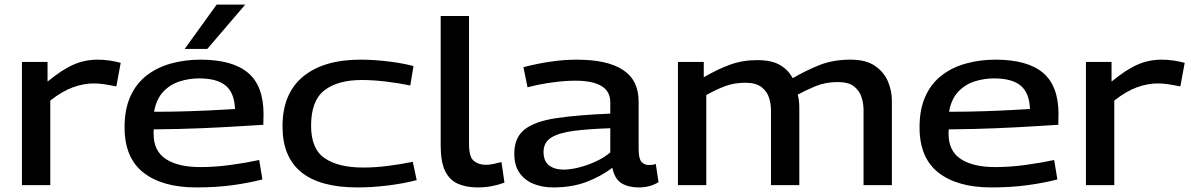

<svg xmlns="http://www.w3.org/2000/svg" viewBox="-20 -810 5210 840"><path d="M188 -539V-453Q251 -505 301 -527Q351 -549 407 -549Q434 -549 460.5 -545Q487 -541 508 -535L489 -432Q465 -437 439.5 -441Q414 -445 390 -445Q346 -445 299 -428Q252 -411 200 -370V0H76V-539Z M839 10Q691 10 608 -54.5Q525 -119 525 -253Q525 -333 551 -389.5Q577 -446 623 -481Q669 -516 729.5 -532.5Q790 -549 857 -549Q996 -549 1064.5 -492Q1133 -435 1133 -310Q1133 -302 1132.5 -289.5Q1132 -277 1132 -264Q1095 -262 1025 -257.5Q955 -253 860 -249Q765 -245 653 -244Q652 -239 652 -234.5Q652 -230 652 -224Q652 -149 706 -114Q760 -79 856 -79Q921 -79 990 -88.5Q1059 -98 1114 -110L1128 -25Q1071 -10 998.5 0Q926 10 839 10ZM654 -321Q737 -321 810 -323.5Q883 -326 935 -329Q987 -332 1008 -333Q1006 -402 968.5 -434.5Q931 -467 850 -467Q808 -467 766.5 -454Q725 -441 694.5 -409Q664 -377 654 -321ZM788 -596 928 -790H1053L887 -596Z M1216 -257Q1216 -401 1306 -475Q1396 -549 1557 -549Q1613 -549 1676.5 -541.5Q1740 -534 1789 -521L1775 -436Q1722 -447 1665.5 -453.5Q1609 -460 1563 -460Q1458 -460 1399.5 -415Q1341 -370 1341 -260Q1341 -158 1401 -117.5Q1461 -77 1569 -77Q1621 -77 1676 -84Q1731 -91 1786 -102L1803 -22Q1746 -7 1677 1.5Q1608 10 1544 10Q1216 10 1216 -257Z M2032 -740V-180Q2032 -123 2053 -106Q2074 -89 2105 -89Q2121 -89 2138 -92.5Q2155 -96 2174 -101L2187 -11Q2163 -2 2133.5 4Q2104 10 2070 10Q2020 10 1983.5 -6Q1947 -22 1927.5 -61.5Q1908 -101 1908 -173V-740Z M2230 -138Q2230 -208 2275 -243.5Q2320 -279 2413 -293Q2506 -307 2650 -313V-362Q2651 -457 2496 -457Q2453 -457 2397 -449.5Q2341 -442 2288 -428L2270 -516Q2326 -531 2386.5 -540Q2447 -549 2503 -549Q2638 -549 2706.5 -503.5Q2775 -458 2774 -363V-158Q2774 -116 2786.5 -102Q2799 -88 2819 -88Q2826 -88 2834 -89Q2842 -90 2849 -93L2861 -13Q2824 10 2775 10Q2729 10 2699 -8.5Q2669 -27 2659 -76Q2609 -38 2545.5 -14Q2482 10 2400 10Q2353 10 2314.5 -5.5Q2276 -21 2253 -53.5Q2230 -86 2230 -138ZM2358 -145Q2358 -106 2381.5 -87Q2405 -68 2446 -68Q2475 -68 2511.5 -77Q2548 -86 2584.5 -102.5Q2621 -119 2650 -143V-249Q2556 -246 2490.5 -237.5Q2425 -229 2391.5 -208Q2358 -187 2358 -145Z M2946 0V-539H3059V-472Q3117 -506 3172.5 -526.5Q3228 -547 3293 -547Q3356 -547 3392.5 -525.5Q3429 -504 3448 -468Q3505 -501 3564.5 -525Q3624 -549 3701 -549Q3769 -549 3808.5 -521.5Q3848 -494 3865 -453Q3882 -412 3882 -370V0H3758V-330Q3758 -356 3749.5 -384Q3741 -412 3717 -431.5Q3693 -451 3645 -451Q3591 -451 3547 -432.5Q3503 -414 3470 -396Q3474 -382 3475.5 -367Q3477 -352 3477 -340V0H3353V-328Q3353 -355 3344.5 -382.5Q3336 -410 3311.5 -429Q3287 -448 3240 -448Q3193 -448 3153.5 -433.5Q3114 -419 3070 -394V0Z M4317 10Q4169 10 4086 -54.5Q4003 -119 4003 -253Q4003 -333 4029 -389.5Q4055 -446 4101 -481Q4147 -516 4207.5 -532.5Q4268 -549 4335 -549Q4474 -549 4542.5 -492Q4611 -435 4611 -310Q4611 -302 4610.5 -289.5Q4610 -277 4610 -264Q4573 -262 4503 -257.5Q4433 -253 4338 -249Q4243 -245 4131 -244Q4130 -239 4130 -234.5Q4130 -230 4130 -224Q4130 -149 4184 -114Q4238 -79 4334 -79Q4399 -79 4468 -88.5Q4537 -98 4592 -110L4606 -25Q4549 -10 4476.5 0Q4404 10 4317 10ZM4132 -321Q4215 -321 4288 -323.5Q4361 -326 4413 -329Q4465 -332 4486 -333Q4484 -402 4446.5 -434.5Q4409 -467 4328 -467Q4286 -467 4244.5 -454Q4203 -441 4172.5 -409Q4142 -377 4132 -321Z M4843 -539V-453Q4906 -505 4956 -527Q5006 -549 5062 -549Q5089 -549 5115.5 -545Q5142 -541 5163 -535L5144 -432Q5120 -437 5094.5 -441Q5069 -445 5045 -445Q5001 -445 4954 -428Q4907 -411 4855 -370V0H4731V-539Z"/></svg>

Font: Georama Extended Medium
Style: Regular
Weight: 500
Width: 7
Designer: Jean-Baptiste Levee
Foundry: Production Type
Version: Version 1.000